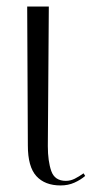

<svg xmlns="http://www.w3.org/2000/svg" viewBox="-20 -556 285 586"><path d="M165 10Q117 10 91 -18.5Q65 -47 65 -112L63 -536H129L126 -110Q126 -64 136.5 -34Q147 -4 181 -4Q195 -4 208 -10.5Q221 -17 235 -27L240 -19Q226 -7 207 1.5Q188 10 165 10Z"/></svg>

Font: Noto Serif Display Condensed Light
Style: Regular
Weight: 300
Width: 3
Designer: Monotype Design Team
Foundry: Monotype Imaging Inc.
Version: Version 2.009